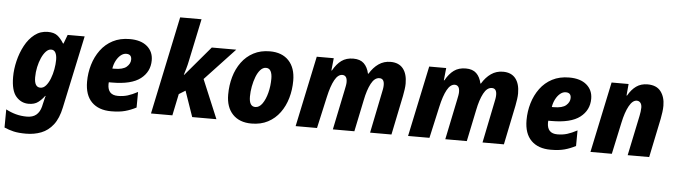

<svg xmlns="http://www.w3.org/2000/svg" viewBox="-56 -1003 5224 1485"><g transform="rotate(5 2556.5 -260.0)"><path d="M179 240Q120 240 82 231Q44 222 10 207L11 66Q48 86 88.5 97Q129 108 174 108Q220 108 247 85.5Q274 63 285 20L289 2Q294 -17 298.5 -38Q303 -59 306 -64H302Q281 -35 253 -13.5Q225 8 179 8Q121 8 81.5 -37.5Q42 -83 42 -189Q42 -249 57.5 -313.5Q73 -378 103 -434Q133 -490 177.5 -524.5Q222 -559 280 -559Q327 -559 353.5 -539Q380 -519 404 -480H408L434 -549H566L446 13Q428 99 389.5 148.5Q351 198 297 219Q243 240 179 240ZM259 -124Q283 -124 302 -146Q321 -168 334.5 -202.5Q348 -237 355 -276Q362 -315 362 -349Q362 -384 351 -404.5Q340 -425 317 -425Q296 -425 277 -405Q258 -385 243.5 -352.5Q229 -320 220.5 -280.5Q212 -241 212 -201Q212 -124 259 -124Z M820 10Q723 10 669 -44Q615 -98 615 -202Q615 -270 634 -334Q653 -398 690.5 -449Q728 -500 784.5 -529.5Q841 -559 916 -559Q1003 -559 1051 -518Q1099 -477 1099 -410Q1099 -321 1028.5 -266.5Q958 -212 808 -212H783Q782 -206 782 -197Q782 -113 862 -113Q903 -113 937.5 -123.5Q972 -134 1015 -157L1014 -36Q972 -14 928 -2Q884 10 820 10ZM801 -320H816Q883 -320 911.5 -345Q940 -370 940 -402Q940 -443 899 -443Q876 -443 855.5 -426Q835 -409 820.5 -381Q806 -353 801 -320Z M1129 0 1289 -760H1455L1385 -428Q1380 -402 1370.5 -369Q1361 -336 1356 -320H1359L1553 -549H1743L1511 -301L1637 0H1449L1380 -199L1330 -168L1295 0Z M1909 10Q1816 10 1763.5 -45Q1711 -100 1711 -198Q1711 -270 1729.5 -335Q1748 -400 1785 -450.5Q1822 -501 1877 -530Q1932 -559 2004 -559Q2098 -559 2150.5 -503.5Q2203 -448 2203 -348Q2203 -278 2184.5 -213.5Q2166 -149 2129 -98.5Q2092 -48 2037 -19Q1982 10 1909 10ZM1928 -120Q1959 -120 1982.5 -153.5Q2006 -187 2019.5 -239.5Q2033 -292 2033 -349Q2033 -386 2021.5 -407.5Q2010 -429 1985 -429Q1961 -429 1941.5 -407.5Q1922 -386 1908.5 -351Q1895 -316 1887.5 -275.5Q1880 -235 1880 -197Q1880 -120 1928 -120Z M2252 0 2368 -549H2500L2490 -453H2494Q2523 -505 2560 -532Q2597 -559 2652 -559Q2705 -559 2734 -531Q2763 -503 2774 -453H2778Q2808 -503 2848.5 -531Q2889 -559 2941 -559Q3005 -559 3038 -518Q3071 -477 3071 -402Q3071 -382 3067.5 -357Q3064 -332 3059 -306L2996 0H2830L2894 -314Q2897 -328 2900 -344Q2903 -360 2903 -376Q2903 -426 2866 -426Q2828 -426 2801.5 -376Q2775 -326 2759 -245L2708 0H2541L2606 -314Q2609 -328 2612 -344.5Q2615 -361 2615 -373Q2615 -401 2605 -413.5Q2595 -426 2578 -426Q2544 -426 2518 -379Q2492 -332 2473 -246L2418 0Z M3125 0 3241 -549H3373L3363 -453H3367Q3396 -505 3433 -532Q3470 -559 3525 -559Q3578 -559 3607 -531Q3636 -503 3647 -453H3651Q3681 -503 3721.5 -531Q3762 -559 3814 -559Q3878 -559 3911 -518Q3944 -477 3944 -402Q3944 -382 3940.5 -357Q3937 -332 3932 -306L3869 0H3703L3767 -314Q3770 -328 3773 -344Q3776 -360 3776 -376Q3776 -426 3739 -426Q3701 -426 3674.5 -376Q3648 -326 3632 -245L3581 0H3414L3479 -314Q3482 -328 3485 -344.5Q3488 -361 3488 -373Q3488 -401 3478 -413.5Q3468 -426 3451 -426Q3417 -426 3391 -379Q3365 -332 3346 -246L3291 0Z M4232 10Q4135 10 4081 -44Q4027 -98 4027 -202Q4027 -270 4046 -334Q4065 -398 4102.5 -449Q4140 -500 4196.5 -529.5Q4253 -559 4328 -559Q4415 -559 4463 -518Q4511 -477 4511 -410Q4511 -321 4440.5 -266.5Q4370 -212 4220 -212H4195Q4194 -206 4194 -197Q4194 -113 4274 -113Q4315 -113 4349.5 -123.5Q4384 -134 4427 -157L4426 -36Q4384 -14 4340 -2Q4296 10 4232 10ZM4213 -320H4228Q4295 -320 4323.5 -345Q4352 -370 4352 -402Q4352 -443 4311 -443Q4288 -443 4267.5 -426Q4247 -409 4232.5 -381Q4218 -353 4213 -320Z M4541 0 4657 -549H4789L4781 -459H4785Q4812 -507 4848.5 -533Q4885 -559 4936 -559Q5006 -559 5039 -515.5Q5072 -472 5072 -405Q5072 -382 5068.5 -355.5Q5065 -329 5060 -303L4997 0H4830L4895 -311Q4898 -326 4900.5 -343.5Q4903 -361 4903 -375Q4903 -400 4892 -413Q4881 -426 4864 -426Q4831 -426 4804 -376.5Q4777 -327 4760 -246L4707 0Z"/></g></svg>

Font: Noto Sans Disp ExtBd
Style: Italic
Weight: 800
Italic angle: -12°
Designer: Monotype Design Team
Foundry: Monotype Imaging Inc.
Version: Version 2.000;GOOG;noto-source:20170915:90ef993387c0